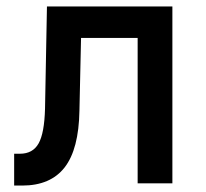

<svg xmlns="http://www.w3.org/2000/svg" viewBox="-20 -570 640 597"><path d="M24 7V-92H42Q82 -92 100 -124Q118 -156 120 -232L126 -550H516V0H408V-452H232L227 -226Q225 -106 181 -49.5Q137 7 49 7Z"/></svg>

Font: JetBrains Mono NL SemiBold
Style: Regular
Weight: 600
Designer: Philipp Nurullin, Konstantin Bulenkov
Foundry: JetBrains
Version: Version 2.304; ttfautohint (v1.8.4.7-5d5b)